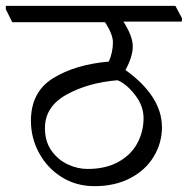

<svg xmlns="http://www.w3.org/2000/svg" viewBox="-47 -660 645 658"><path d="M576 -586H376Q408 -536 408 -501Q408 -466 383 -420Q508 -330 508 -224Q508 -170 480 -123.5Q452 -77 399.5 -49.5Q347 -22 277 -22Q214 -22 164.5 -53Q115 -84 87 -135.5Q59 -187 59 -246Q59 -345 135 -392Q211 -439 326 -449Q340 -481 340 -515Q340 -542 313 -584H-5L-27 -628V-640H554L577 -597ZM356 -385Q256 -377 181.5 -336Q107 -295 107 -221Q107 -175 129.5 -143.5Q152 -112 185.5 -96.5Q219 -81 253 -81Q315 -81 358.5 -105Q402 -129 423.5 -169Q445 -209 445 -255Q445 -297 416 -334.5Q387 -372 356 -385Z"/></svg>

Font: Martel Light
Style: Regular
Weight: 300
Designer: Dan Reynolds
Foundry: Dan Reynolds
Version: Version 1.001; ttfautohint (v1.1) -l 5 -r 5 -G 72 -x 0 -D la